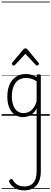

<svg xmlns="http://www.w3.org/2000/svg" viewBox="-20 -1438 638 2385"><path d="M281 927Q212 927 166.5 899.5Q121 872 95 826Q90 816 92 808Q94 800 106 792Q118 784 125.5 786Q133 788 138 797Q163 838 197 858Q231 878 286 878Q332 878 365.5 857.5Q399 837 417 795Q435 753 435 686V-92Q412 -47 382.5 -23.5Q353 0 322.5 8.5Q292 17 265 17Q210 17 166 -12Q122 -41 96.5 -98Q71 -155 71 -238Q71 -288 80.5 -331Q90 -374 109 -408.5Q128 -443 156 -467.5Q184 -492 220.5 -505.5Q257 -519 301 -519Q335 -519 368.5 -509.5Q402 -500 435 -480V-496Q435 -506 441 -510.5Q447 -515 461 -515Q475 -515 481 -510.5Q487 -506 487 -496V689Q487 768 462 821Q437 874 391 900.5Q345 927 281 927ZM274 -33Q306 -33 336.5 -47Q367 -61 392.5 -93Q418 -125 435 -181V-428Q400 -452 367 -461Q334 -470 302 -470Q270 -470 243 -460.5Q216 -451 194.5 -432Q173 -413 158 -385.5Q143 -358 135 -322Q127 -286 127 -242Q127 -180 143.5 -133Q160 -86 192.5 -59.5Q225 -33 274 -33ZM150 -623Q142 -623 134.5 -631Q127 -639 127 -647Q127 -649 128 -652Q129 -655 132 -659L270 -825Q275 -831 280.5 -834Q286 -837 295 -837Q304 -837 309.5 -834Q315 -831 320 -825L458 -659Q462 -655 463 -652Q464 -649 464 -647Q464 -639 456 -631Q448 -623 440 -623Q435 -623 431.5 -625.5Q428 -628 424 -632L295 -769L167 -632Q163 -628 159 -625.5Q155 -623 150 -623ZM0 898H598V908H0ZM0 -20H598V0H0ZM0 -505H598V-500H0ZM0 -1418H598V-1408H0Z"/></svg>

Font: Playwrite FR Trad Guides
Style: Regular
Weight: 400
Designer: Veronika Burian, José Scaglione
Foundry: TypeTogether
Version: Version 1.003